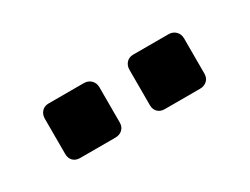

<svg xmlns="http://www.w3.org/2000/svg" viewBox="-29 -868 503 387"><g transform="rotate(-30 222.0 -674.5)"><path d="M279 -611Q269 -611 263 -617Q257 -623 257 -633V-715Q257 -725 263 -731.5Q269 -738 279 -738H361Q371 -738 377.5 -731.5Q384 -725 384 -715V-633Q384 -623 377.5 -617Q371 -611 361 -611ZM82 -611Q72 -611 66 -617Q60 -623 60 -633V-715Q60 -725 66 -731.5Q72 -738 82 -738H164Q174 -738 180.5 -731.5Q187 -725 187 -715V-633Q187 -623 180.5 -617Q174 -611 164 -611Z"/></g></svg>

Font: Rubik SemiBold
Style: Regular
Weight: 600
Designer: Hubert and Fischer
Foundry: Hubert and Fischer
Version: Version 2.300;gftools[0.9.30]